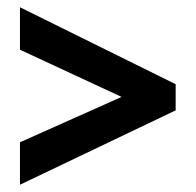

<svg xmlns="http://www.w3.org/2000/svg" viewBox="-20 -624 541 529"><path d="M35 -115V-232L315 -357L35 -487V-604L464 -392V-320Z"/></svg>

Font: Noto Sans Tamil Condensed
Style: Bold
Weight: 700
Width: 3
Designer: Jelle Bosma - Monotype Design Team
Foundry: Monotype Imaging Inc.
Version: Version 2.004; ttfautohint (v1.8.4.7-5d5b)